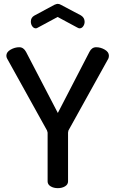

<svg xmlns="http://www.w3.org/2000/svg" viewBox="-20 -976 598 996"><path d="M227 -35V-288Q227 -290 224 -299L17 -672Q13 -679 13 -687Q13 -706 35 -718.5Q57 -731 80 -731Q102 -731 115 -707L280 -390L444 -707Q456 -731 479 -731Q502 -731 523.5 -718.5Q545 -706 545 -687Q545 -679 542 -672L335 -299Q333 -291 333 -288V-35Q333 -19 317.5 -9.5Q302 0 280 0Q258 0 242.5 -9.5Q227 -19 227 -35ZM279 -888 175 -832Q170 -829 166 -829Q155 -829 147.5 -839.5Q140 -850 140 -864Q140 -885 158 -895L262 -951Q274 -956 279 -956Q288 -956 296 -951L400 -896Q419 -884 419 -863Q419 -850 411.5 -839.5Q404 -829 393 -829Q391 -829 387 -830Q385 -832 383 -832Z"/></svg>

Font: AkaAcidDosis
Style: SemiBold
Weight: 600
Designer: Edgar Tolentino, Pablo Impallari, Igino Marini, Cyberella
Foundry: Edgar Tolentino, Pablo Impallari, Igino Marini, Cyberella
Version: Version 1.007